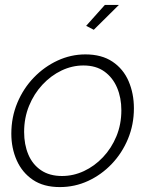

<svg xmlns="http://www.w3.org/2000/svg" viewBox="-20 -750 609 780"><path d="M223 10Q157 10 113.5 -19.5Q70 -49 48 -98.5Q26 -148 26 -207Q26 -274 50.5 -332.5Q75 -391 117.5 -435Q160 -479 214 -504Q268 -529 327 -529Q393 -529 437 -499.5Q481 -470 502.5 -420Q524 -370 524 -310Q524 -244 500 -186Q476 -128 434 -84Q392 -40 338 -15Q284 10 223 10ZM232 -35Q278 -35 321 -55Q364 -75 398.5 -111.5Q433 -148 453 -196.5Q473 -245 473 -302Q473 -353 455.5 -394Q438 -435 404 -459.5Q370 -484 319 -484Q273 -484 230 -463.5Q187 -443 152.5 -406Q118 -369 98 -320Q78 -271 78 -214Q78 -163 95 -122.5Q112 -82 146.5 -58.5Q181 -35 232 -35ZM361 -629 330 -645 406 -730H463Z"/></svg>

Font: Raleway Light
Style: Italic
Weight: 300
Italic angle: -12°
Designer: Matt McInerney, Pablo Impallari, Rodrigo Fuenzalida
Foundry: Matt McInerney, Pablo Impallari, Rodrigo Fuenzalida
Version: Version 4.026